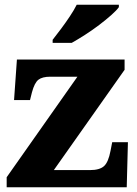

<svg xmlns="http://www.w3.org/2000/svg" viewBox="-20 -786 576 806"><path d="M8 0V-42L305 -464H191Q158 -464 141.5 -451.5Q125 -439 114 -398L106 -366H39L51 -536H503V-493L206 -72H358Q398 -72 416.5 -88.5Q435 -105 444 -153L451 -189H517L512 0ZM201 -619Q216 -638 235.5 -664Q255 -690 273 -717Q291 -744 302 -766H479V-756Q470 -743 447.5 -723Q425 -703 396 -681Q367 -659 336.5 -639.5Q306 -620 281 -606H201Z"/></svg>

Font: Noto Serif Sinhala ExtraBold
Style: Regular
Weight: 800
Designer: Jelle Bosma - Monotype Design Team
Foundry: Monotype Imaging Inc.
Version: Version 2.007; ttfautohint (v1.8.4.7-5d5b)